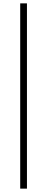

<svg xmlns="http://www.w3.org/2000/svg" viewBox="-20 -900 280 1140"><path d="M100 -880H140V220H100Z"/></svg>

Font: Lineal Thin
Style: Regular
Weight: 200
Designer: Created by Frank Adebiaye with contributions from Anton Moglia & Ariel Martín Pérez
Created by Frank ADEBIAYE with FontF
Foundry: Velvetyne Type Foundry
Version: Version 2.000;Glyphs 3.2 (3227)